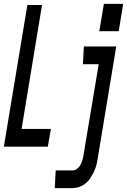

<svg xmlns="http://www.w3.org/2000/svg" viewBox="-32 -761 659 996"><path d="M483 -599 507 -741H607L584 -599ZM-12 0 110 -735H186L80 -92H232L216 0ZM252 215 257 123H345Q357 123 368 114.5Q379 106 385.5 94Q392 82 395.5 70Q399 58 401 45L480 -428H398L403 -520H571L475 60Q473 74 470 87.5Q467 101 462 114Q457 127 450.5 139.5Q444 152 436 164Q428 176 417 186Q406 196 393.5 202.5Q381 209 367.5 212Q354 215 340 215Z"/></svg>

Font: Iosevka SS04 Semibold Extended
Style: Italic
Weight: 600
Width: 7
Italic angle: -9°
Monospace: yes
Designer: Belleve Invis
Foundry: Belleve Invis
Version: Version 19.0.0; ttfautohint (v1.8.4)